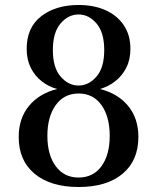

<svg xmlns="http://www.w3.org/2000/svg" viewBox="-20 -735 630 770"><path d="M535 -186Q535 -91 471.5 -38Q408 15 295 15Q183 15 119 -38Q55 -91 55 -186Q55 -260 96 -310Q137 -360 209 -378Q176 -387 148 -408.5Q120 -430 103.5 -463Q87 -496 87 -539Q87 -625 145.5 -670Q204 -715 295 -715Q356 -715 402.5 -694.5Q449 -674 476 -634.5Q503 -595 503 -539Q503 -496 486.5 -463.5Q470 -431 442.5 -409.5Q415 -388 381 -378Q453 -360 494 -310Q535 -260 535 -186ZM398 -534Q398 -605 367 -641Q336 -677 295 -677Q254 -677 223 -641Q192 -605 192 -534Q192 -464 223 -428Q254 -392 295 -392Q336 -392 367 -428Q398 -464 398 -534ZM420 -190Q420 -267 387 -313.5Q354 -360 295 -360Q237 -360 203.5 -313.5Q170 -267 170 -190Q170 -114 203.5 -68.5Q237 -23 295 -23Q354 -23 387 -68.5Q420 -114 420 -190Z"/></svg>

Font: Poltawski Nowy
Style: Regular
Weight: 400
Designer: Adam Pótawski, Mateusz Machalski, Borys Kosmynka, Ania Wieluska
Foundry: Capitalics.wtf
Version: Version 1.001;gftools[0.9.25]